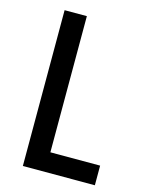

<svg xmlns="http://www.w3.org/2000/svg" viewBox="-110 -833 648 850"><g transform="rotate(15 214.5 -408.0)"><path d="M79 -51V-765H181V-141H409V-51Z"/></g></svg>

Font: Noto Sans Tamil UI Condensed Medium
Style: Regular
Weight: 500
Width: 3
Designer: Jelle Bosma - Monotype Design Team
Foundry: Monotype Imaging Inc.
Version: Version 2.004; ttfautohint (v1.8.4.7-5d5b)